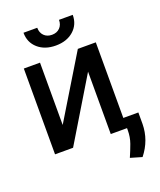

<svg xmlns="http://www.w3.org/2000/svg" viewBox="-168 -851 955 1148"><g transform="rotate(-20 309.5 -277.0)"><path d="M153.8 -149.4 394.5 -545.9H508.8V0H405.3V-397L165.5 0H50.8V-545.9H153.8ZM278.8 -609.4Q209 -609.4 165.5 -647.7Q122.1 -686 122.1 -747.6H209.5Q209.5 -716.3 228.5 -697Q247.6 -677.7 278.8 -677.7Q310.1 -677.7 329.1 -697Q348.1 -716.3 348.1 -747.6H435.5Q435.5 -686 392.1 -647.7Q348.6 -609.4 278.8 -609.4ZM604.5 -64.9V7.8Q603.5 110.8 537.1 194.3L463.9 172.9Q481.4 132.8 495.1 95Q508.8 57.1 508.8 12.2V-64.9Z"/></g></svg>

Font: Inter Tight Medium
Style: Regular
Weight: 500
Designer: Rasmus Andersson
Foundry: rsms
Version: Version 3.004; ttfautohint (v1.8.4.7-5d5b)